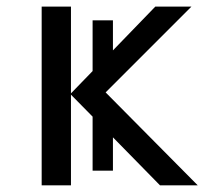

<svg xmlns="http://www.w3.org/2000/svg" viewBox="-20 -556 640 576"><path d="M257.8 -206.1 192.9 -272V0H105V-536.1H192.9V-275.9L257.8 -342.8V-495.1H318.8V-404.8L445.8 -536.1H554.2L296.9 -278.8L573.2 0H460L318.8 -144V-43.9H257.8Z"/></svg>

Font: Noto Mono
Style: Regular
Weight: 400
Designer: Monotype Design Team
Foundry: Monotype Imaging Inc.
Version: Version 1.00